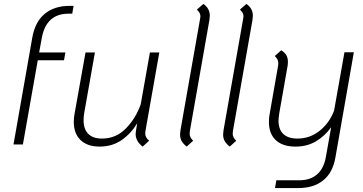

<svg xmlns="http://www.w3.org/2000/svg" viewBox="-20 -738 1856 981"><path d="M356 -708 349 -668H329Q273 -668 239 -637Q205 -606 194 -546L180 -470H314L307 -430H173L97 0H49L145 -546Q159 -626 208 -667Q257 -708 336 -708Z M722 -57Q722 -46 726.5 -37.5Q731 -29 742 -19L709 11Q673 -16 673 -54Q673 -60 675 -72L681 -108Q649 -55 601 -22Q553 11 489 11Q427 11 392 -22Q357 -55 357 -116Q357 -137 361 -157L417 -470H465L410 -159Q407 -140 407 -124Q407 -78 431 -54Q455 -30 501 -30Q573 -30 623.5 -82Q674 -134 699 -205L746 -470H794L723 -68Q722 -64 722 -57Z M900 -51Q900 -56 902 -72L1002 -640Q1004 -650 1004 -654Q1004 -664 1000 -671.5Q996 -679 986 -689L1019 -718Q1052 -695 1052 -658Q1052 -652 1050 -636L950 -68Q949 -63 949 -54Q949 -36 967 -19L934 11Q916 -3 908 -17.5Q900 -32 900 -51Z M1120 -51Q1120 -56 1122 -72L1222 -640Q1224 -650 1224 -654Q1224 -664 1220 -671.5Q1216 -679 1206 -689L1239 -718Q1272 -695 1272 -658Q1272 -652 1270 -636L1170 -68Q1169 -63 1169 -54Q1169 -36 1187 -19L1154 11Q1136 -3 1128 -17.5Q1120 -32 1120 -51Z M1788 -471 1694 65Q1681 143 1632 183Q1583 223 1503 223H1385L1392 183H1510Q1566 183 1600.5 152.5Q1635 122 1645 64L1672 -88Q1640 -43 1594.5 -16Q1549 11 1490 11Q1424 11 1389 -22Q1354 -55 1354 -115Q1354 -137 1358 -157L1401 -403Q1402 -407 1402 -415Q1402 -425 1398 -433.5Q1394 -442 1384 -452L1417 -481Q1435 -470 1443 -456Q1451 -442 1451 -423Q1451 -408 1449 -399L1407 -160Q1403 -132 1403 -122Q1403 -77 1427.5 -53.5Q1452 -30 1500 -30Q1564 -30 1614 -70.5Q1664 -111 1687 -173L1740 -471Z"/></svg>

Font: KoHo Light
Style: Italic
Weight: 300
Italic angle: -10°
Version: Version 1.000; ttfautohint (v1.6)